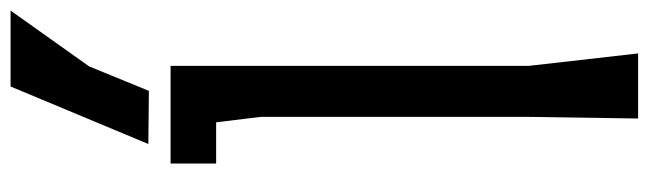

<svg xmlns="http://www.w3.org/2000/svg" viewBox="-478 -460 1197 354"><g transform="rotate(90 120.0 -283.5)"><path d="M159 -166V-660L162 -862H42L65 -660V0H245V-84H169ZM-37 295H103L209 41L111 40L66 150Z"/></g></svg>

Font: BackOut Medium
Style: Regular
Weight: 500
Designer: Frank Adebiaye
Foundry: Velvetyne Type Foundry
Version: Version 2.000;hotconv 1.0.109;makeotfexe 2.5.65596